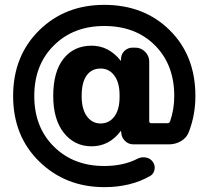

<svg xmlns="http://www.w3.org/2000/svg" viewBox="-20 -655 858 790"><path d="M472 -256V-264Q472 -315 450.5 -344Q429 -373 394 -373Q357 -373 336.5 -344.5Q316 -316 316 -260Q316 -206 337.5 -176.5Q359 -147 394 -147Q429 -147 450.5 -175.5Q472 -204 472 -256ZM409 -635Q573 -635 678.5 -530.5Q784 -426 784 -260Q784 -182 757 -112Q748 -88 725 -74.5Q702 -61 675 -61H529Q509 -61 494.5 -75Q480 -89 479 -109L478 -115V-116Q476 -116 476 -115Q429 -53 357 -53Q287 -53 243 -108Q199 -163 199 -260Q199 -360 241.5 -413.5Q284 -467 357 -467Q427 -467 476 -406Q476 -405 478 -405V-406V-412Q478 -432 492 -445.5Q506 -459 525 -459H537Q560 -459 577 -442Q594 -425 594 -402V-156Q594 -148 603 -148H669Q677 -148 680 -156Q697 -205 697 -260Q697 -389 617.5 -468.5Q538 -548 409 -548Q282 -548 201.5 -468Q121 -388 121 -260Q121 -132 201.5 -52Q282 28 409 28Q488 28 546 -2Q562 -10 580 -7Q598 -4 608 10Q619 24 616 42Q613 60 598 69Q518 115 409 115Q250 115 142 10Q34 -95 34 -260Q34 -424 140.5 -529.5Q247 -635 409 -635Z"/></svg>

Font: Rounded Mplus 1c Bold
Style: Bold
Weight: 700
Version: Version 1.059.20150529